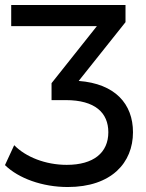

<svg xmlns="http://www.w3.org/2000/svg" viewBox="-40 -550 587 771"><path d="M276 -225 464 -461V-530H5V-445H349L167 -216V-148H224C342 -148 395 -97 395 -19C395 63 336 112 228 112C142 112 63 80 17 33L-20 113C34 166 130 201 232 201C408 201 494 103 494 -19C494 -133 422 -214 276 -225Z"/></svg>

Font: AWKNG-Font Medium
Style: Regular
Weight: 500
Designer: Awakening Church
Foundry: Awakening Church
Version: Version 1.700;PS 001.700;hotconv 1.0.88;makeotf.lib2.5.64775